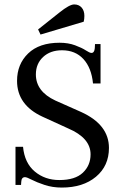

<svg xmlns="http://www.w3.org/2000/svg" viewBox="-20 -835 552 867"><path d="M163 -679 152 -702 249 -779Q294 -815 315 -815Q336 -815 348.5 -801Q361 -787 361 -763Q361 -749 358 -737ZM259 12Q217 12 181 0Q145 -12 123 -23.5Q101 -35 93 -35Q77 -35 76 -14L75 0H50V-172H84Q91 -99 137 -60.5Q183 -22 248 -22Q319 -22 354 -55Q389 -88 389 -138Q389 -212 288 -255L172 -308Q57 -361 57 -470Q57 -545 107 -593.5Q157 -642 249 -642Q288 -642 319 -630.5Q350 -619 367.5 -607.5Q385 -596 393 -596Q406 -596 408 -617L409 -636H434V-458H400Q393 -529 356.5 -568.5Q320 -608 260 -608Q207 -608 174.5 -577.5Q142 -547 142 -499Q142 -422 230 -381L347 -329Q472 -272 472 -167Q472 -86 413.5 -37Q355 12 259 12Z"/></svg>

Font: Arapey
Style: Regular
Weight: 400
Designer: Eduardo Rodriguez Tunni
Foundry: Eduardo Rodriguez Tunni
Version: Version 4.000